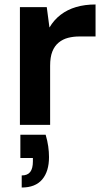

<svg xmlns="http://www.w3.org/2000/svg" viewBox="-20 -558 472 858"><path d="M69 0V-526H189L201 -435Q221 -469 251 -492Q281 -515 320 -526.5Q359 -538 407 -538V-395H334Q308 -395 284.5 -389Q261 -383 242.5 -368Q224 -353 214 -328Q204 -303 204 -264V0ZM77 280V226Q103 226 115 210.5Q127 195 127 163V148H71V44H184Q192 71 195.5 96Q199 121 199 144Q199 208 168.5 244Q138 280 77 280Z"/></svg>

Font: DM Sans 9pt
Style: Bold
Weight: 700
Version: Version 4.004;gftools[0.9.30]